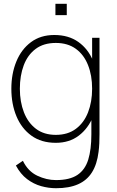

<svg xmlns="http://www.w3.org/2000/svg" viewBox="-20 -740 616 1015"><path d="M276 255Q237 255 197.5 244Q158 233 123.2 206.8Q88.5 180.5 64 135L101 110Q128 165.5 177 188.8Q226 212 276 212Q348.5 212 389.2 184.8Q430 157.5 446.5 103.8Q463 50 463 -30V-168H467V-540H506V-30Q506 -5.5 505 17.5Q504 40.5 501 63Q493 128.5 466.2 171Q439.5 213.5 392.5 234.2Q345.5 255 276 255ZM275 15Q198.5 15 146.2 -22.8Q94 -60.5 67 -125.2Q40 -190 40 -271Q40 -350.5 66.5 -415Q93 -479.5 143.8 -517.2Q194.5 -555 267 -555Q342.5 -555 394.2 -518.2Q446 -481.5 472.5 -417.2Q499 -353 499 -271Q499 -190.5 472.8 -125.8Q446.5 -61 396.5 -23Q346.5 15 275 15ZM275 -27Q338.5 -27 381.2 -59Q424 -91 445.5 -146.2Q467 -201.5 467 -271Q467 -341.5 445.2 -396.2Q423.5 -451 380.8 -482Q338 -513 275 -513Q210.5 -513 168.2 -481.2Q126 -449.5 105.5 -394.8Q85 -340 85 -271Q85 -201.5 106.5 -146.2Q128 -91 170.2 -59Q212.5 -27 275 -27ZM333 -660H273V-720H333Z"/></svg>

Font: Manrope Variable Light
Style: Regular
Weight: 200
Designer: Mikhail Sharanda
Foundry: Mikhail Sharanda
Version: Version 4.505